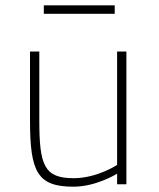

<svg xmlns="http://www.w3.org/2000/svg" viewBox="-20 -694 597 723"><path d="M421 -500V-73C421 -73 346 -23 257 -23C146 -23 128 -72 128 -242V-500H93V-240C93 -46 121 9 257 9C343 9 421 -40 421 -40V0H456V-500ZM145 -642H412V-674H145Z"/></svg>

Font: TitilliumText22L
Style: 1 wt
Weight: 100
Designer: Campivisivi
Foundry: Campivisivi
Version: 1.000